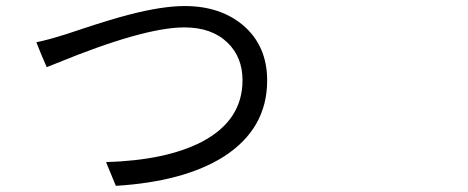

<svg xmlns="http://www.w3.org/2000/svg" viewBox="-20 -642 1540 632"><path d="M361.3 -30.3 329.1 -108.4Q526.4 -114.3 643.6 -174.8Q778.3 -245.1 778.3 -377.9Q778.3 -454.1 728.5 -502Q676.8 -551.8 586.9 -551.8Q453.1 -551.8 163.1 -432.6Q141.6 -423.8 133.8 -420.9L116.2 -461.9L99.6 -502.9Q138.7 -510.7 200.2 -530.3Q211.9 -534.2 241.2 -543.9Q343.8 -578.1 405.3 -593.8Q513.7 -622.1 587.9 -622.1Q705.1 -622.1 780.3 -558.6Q859.4 -491.2 859.4 -377Q859.4 -217.8 715.8 -126Q585 -43.9 361.3 -30.3Z"/></svg>

Font: Bpmf GenSeki Gothic R
Style: R
Weight: 400
Foundry: But Ko
Version: Version 1.320